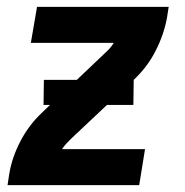

<svg xmlns="http://www.w3.org/2000/svg" viewBox="-20 -540 540 560"><path d="M2 0 7 -33Q15 -81 39.5 -128Q64 -175 102 -211L126 -234H107L108 -307H204L286 -385Q294 -392 300.5 -399.5Q307 -407 312 -415H70L88 -520H472L467 -488Q458 -439 434 -392Q410 -345 372 -309L370 -307L369 -234H292L187 -135Q180 -128 173 -120.5Q166 -113 161 -105H403L386 0Z"/></svg>

Font: Iosevka Curly Extrabold
Style: Italic
Weight: 800
Italic angle: -9°
Monospace: yes
Designer: Belleve Invis
Foundry: Belleve Invis
Version: Version 22.1.2; ttfautohint (v1.8.4)